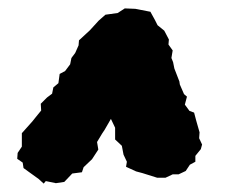

<svg xmlns="http://www.w3.org/2000/svg" viewBox="-20 -873 551 457"><path d="M244 -590 229 -564 223 -555 211 -535 214 -517 199 -494 179 -475 175 -463 152 -460 133 -440 113 -437 89 -442 84 -436 72 -447 47 -465 36 -473 34 -486 21 -495 22 -509 32 -524V-556L57 -584L65 -594L78 -610L77 -626L92 -641L104 -650L107 -665L119 -675L122 -697L135 -704L147 -720L150 -735L159 -747L167 -765L168 -777L194 -801L215 -824L231 -838L260 -842L277 -853L302 -852L338 -845L349 -825L355 -813L371 -800L382 -779L381 -767L391 -753L388 -735L392 -725L395 -710L407 -679L408 -672L418 -649L425 -643L420 -624L431 -609L442 -605L447 -586L455 -558L454 -544L461 -529L458 -518L445 -502V-488L432 -481L422 -466L405 -458H391L374 -450H354L319 -461L304 -465L280 -476L282 -488L274 -505L270 -526L254 -541V-569Z"/></svg>

Font: Winky Rough Black
Style: Italic
Weight: 900
Italic angle: -8.97852°
Designer: Simon Atzbach
Foundry: typofactur
Version: Version 1.206; ttfautohint (v1.8.4.7-5d5b)